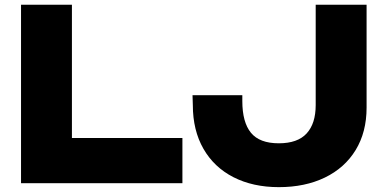

<svg xmlns="http://www.w3.org/2000/svg" viewBox="-20 -770 1620 807"><path d="M282.3 -94.7 186.2 -190.1H746.7V0H68.4V-750H282.3ZM998.5 -370V-345.5Q998.5 -256.3 1034.7 -212Q1070.9 -167.7 1151.9 -167.7Q1230.9 -167.7 1268.9 -209.2Q1306.9 -250.7 1306.9 -328.4V-750H1520.8V-317.5Q1520.8 -214.8 1474.8 -139.3Q1428.7 -63.9 1345.2 -23.6Q1261.7 16.6 1151.9 16.6Q1043.4 16.6 961.5 -25.1Q879.7 -66.8 835.1 -144.6Q790.5 -222.3 790.5 -328.4L789.2 -370Z"/></svg>

Font: Unbounded Variable
Style: Regular
Weight: 400
Designer: Luke Prowse, Jean-Baptiste Morizot, Fátima Lázaro, Florian Runge
Foundry: NaN
Version: Version 1.600;FEAKit 1.0